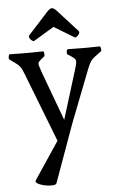

<svg xmlns="http://www.w3.org/2000/svg" viewBox="-64 -775 674 1088"><g transform="rotate(-5 273.0 -230.5)"><path d="M264 83 88 -371Q77 -401 67 -414Q57 -427 44 -436Q31 -445 8 -462Q4 -465 6 -478Q8 -491 12 -491Q42 -491 53.5 -490.5Q65 -490 75 -490H139Q149 -490 160.5 -490.5Q172 -491 202 -491Q207 -491 208.5 -478Q210 -465 206 -462Q184 -445 176 -436Q168 -427 171.5 -414Q175 -401 186 -370L288 -94L373 -369Q383 -400 384.5 -413.5Q386 -427 376 -436Q366 -445 339 -462Q334 -465 336 -478Q338 -491 344 -491Q380 -491 394 -490.5Q408 -490 419 -490H462Q471 -490 482.5 -490.5Q494 -491 524 -491Q529 -491 531 -478Q533 -465 528 -462Q506 -445 493 -436Q480 -427 470.5 -414Q461 -401 449 -371L332 -70L314 -25ZM213 260Q210 269 189.5 270Q169 271 145.5 266Q122 261 106.5 252Q91 243 98 233L261 -11L332 -70ZM133 -589Q127 -582 132 -573Q137 -564 145 -558Q153 -552 157 -554L273 -624L389 -554Q393 -552 401 -558Q409 -564 414 -573Q419 -582 413 -589L302 -711Q284 -731 272.5 -730.5Q261 -730 244 -711Z"/></g></svg>

Font: Anvers
Style: Regular
Weight: 400
Designer: Ishtar van Looy
Version: Version 1.000